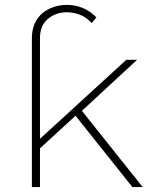

<svg xmlns="http://www.w3.org/2000/svg" viewBox="-20 -763 617 783"><path d="M520 0 288 -291 143 -158V0H110V-607Q110 -642 122 -668Q134 -694 154.5 -710.5Q175 -727 200.5 -735Q226 -743 253 -743Q287 -743 317.5 -730.5Q348 -718 373 -692L354 -669Q332 -693 305.5 -703Q279 -713 252 -713Q208 -713 175.5 -686Q143 -659 143 -607V-197L495 -519H539L314 -311L562 0Z"/></svg>

Font: Montserrat Thin ExtraLight
Style: Regular
Weight: 250
Version: Version 9.000